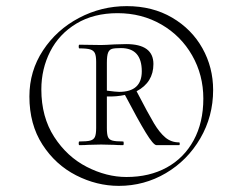

<svg xmlns="http://www.w3.org/2000/svg" viewBox="-20 -745 792 627"><path d="M676 -451Q676 -365 634 -293Q592 -221 521.5 -179.5Q451 -138 368 -138Q296 -138 228.5 -172.5Q161 -207 118.5 -273Q76 -339 76 -430Q76 -513 120.5 -580.5Q165 -648 238 -686.5Q311 -725 394 -725Q478 -725 542 -687.5Q606 -650 641 -587.5Q676 -525 676 -451ZM644 -423Q644 -500 607.5 -564Q571 -628 507 -665Q443 -702 364 -702Q286 -702 229.5 -668Q173 -634 144 -577Q115 -520 115 -453Q115 -363 157 -298Q199 -233 263.5 -200Q328 -167 393 -167Q468 -167 524.5 -198Q581 -229 612.5 -287Q644 -345 644 -423ZM565 -271H491Q481 -271 456 -312Q431 -353 388 -435Q361 -429 329 -430V-327Q329 -307 332.5 -298Q336 -289 347 -286Q358 -283 382 -283Q384 -283 384 -277Q384 -271 382 -271Q364 -271 353 -272L310 -273L268 -272Q257 -271 239 -271Q237 -271 237 -277Q237 -283 239 -283Q264 -283 275 -286Q286 -289 290 -298Q294 -307 294 -327V-543Q294 -562 290 -571Q286 -580 275 -583.5Q264 -587 239 -587Q237 -587 237 -593Q237 -599 239 -599L310 -598Q322 -598 354 -600L392 -601Q481 -601 481 -536Q481 -476 426 -447Q465 -372 483 -342Q501 -312 520 -296Q539 -280 565 -280Q567 -280 567 -275.5Q567 -271 565 -271ZM369 -445Q443 -445 443 -512Q443 -588 375 -588Q355 -588 346 -585.5Q337 -583 333 -573Q329 -563 329 -540V-449Q359 -445 369 -445Z"/></svg>

Font: Cormorant Garamond Light
Style: Regular
Weight: 300
Designer: Christian Thalmann (Catharsis Fonts)
Version: Version 3.000